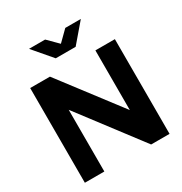

<svg xmlns="http://www.w3.org/2000/svg" viewBox="-207 -1075 1168 1229"><g transform="rotate(-30 377.0 -460.5)"><path d="M64 0ZM64 -700H210L546 -259V-700H690V0H554L208 -456V0H64ZM302 -921 376 -847 451 -921H566L448 -783H301L183 -921Z"/></g></svg>

Font: Rosa Sans
Style: Bold
Weight: 700
Designer: Pentagram / MCKL
Foundry: Pentagram / MCKL
Version: Version 1.005;September 16, 2019;FontCreator 11.5.0.2425 64-